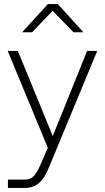

<svg xmlns="http://www.w3.org/2000/svg" viewBox="-20 -726 517 946"><path d="M19 200V159H103Q132 159 148.5 139Q165 119 177 91L233 -38L409 -475H459L224 92Q214 119 199 144Q184 169 160.5 184.5Q137 200 102 200ZM223 20 18 -475H68L250 -31ZM89 -567 216 -706H265L391 -567H342L226 -687H253L138 -567Z"/></svg>

Font: SUSE ExtraLight
Style: Regular
Weight: 250
Designer: Rene Bieder
Foundry: SUSE
Version: Version 1.000